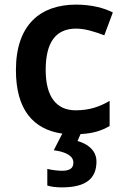

<svg xmlns="http://www.w3.org/2000/svg" viewBox="-20 -638 541 832"><path d="M398 62C398 13 359 -15 316 -27L329 -57C383 -60 419 -71 455 -92V-201C413 -176 368 -160 308 -160C224 -160 178 -219 178 -335C178 -454 221 -514 310 -514C348 -514 390 -501 432 -485L469 -584C432 -603 377 -618 310 -618C157 -618 49 -533 49 -334C49 -163 124 -77 250 -59L213 13C270 21 298 39 298 67C298 94 278 102 248 102C229 102 201 98 185 94V166C201 171 222 174 248 174C356 174 398 133 398 62Z"/></svg>

Font: Noto Sans Malayalam UI SemiBold
Style: Regular
Weight: 600
Designer: Jelle Bosma - Monotype Design Team
Foundry: Monotype Imaging Inc.
Version: Version 2.104